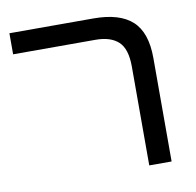

<svg xmlns="http://www.w3.org/2000/svg" viewBox="-70 -664 753 736"><g transform="rotate(-10 306.5 -296.0)"><path d="M453 0V-385Q453 -454 422.5 -482Q392 -510 334 -510H13V-592H340Q442 -592 491 -547Q540 -502 540 -403V0Z"/></g></svg>

Font: Noto Sans Hebrew SemiCondensed
Style: Regular
Weight: 400
Width: 4
Designer: Monotype Design Team
Foundry: Monotype Imaging Inc.
Version: Version 2.003